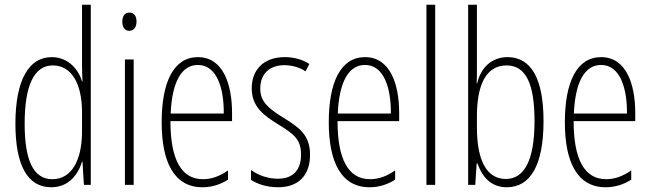

<svg xmlns="http://www.w3.org/2000/svg" viewBox="-20 -780 2745 810"><path d="M196 10C271 10 310 -45 326 -98H328L334 0H363V-760H326V-506C326 -484 327 -463 328 -437H326C311 -487 268 -539 198 -539C101 -539 45 -441 45 -258C45 -83 96 10 196 10ZM201 -24C118 -24 84 -109 84 -258C84 -420 124 -504 203 -504C281 -504 326 -428 326 -307V-226C326 -102 281 -24 201 -24Z M526 -727C504 -727 496 -709 496 -688C496 -667 506 -650 525 -650C544 -650 556 -665 556 -689C556 -709 548 -727 526 -727ZM544 -529H507V0H544Z M815 -539C712 -539 662 -433 662 -264C662 -97 714 10 834 10C876 10 912 -3 942 -22V-61C906 -36 872 -24 836 -24C744 -24 699 -109 699 -269H959V-303C959 -425 921 -539 815 -539ZM815 -506C893 -506 925 -412 924 -301H700C706 -439 748 -506 815 -506Z M1288 -127C1288 -213 1239 -244 1173 -285C1109 -325 1078 -352 1078 -407C1078 -470 1119 -505 1180 -505C1212 -505 1246 -495 1269 -479L1285 -510C1257 -529 1220 -539 1181 -539C1088 -539 1042 -481 1042 -408C1042 -329 1092 -293 1159 -252C1218 -215 1250 -193 1250 -128C1250 -63 1217 -26 1152 -26C1110 -26 1068 -41 1039 -63V-21C1064 -5 1103 10 1153 10C1242 10 1288 -43 1288 -127Z M1520 -539C1417 -539 1367 -433 1367 -264C1367 -97 1419 10 1539 10C1581 10 1617 -3 1647 -22V-61C1611 -36 1577 -24 1541 -24C1449 -24 1404 -109 1404 -269H1664V-303C1664 -425 1626 -539 1520 -539ZM1520 -506C1598 -506 1630 -412 1629 -301H1405C1411 -439 1453 -506 1520 -506Z M1816 0V-760H1779V0Z M1992 -494V-760H1955V0H1985L1991 -91H1994C2016 -30 2054 10 2118 10C2218 10 2273 -84 2273 -269C2273 -446 2222 -539 2121 -539C2055 -539 2008 -495 1993 -428H1991C1992 -447 1992 -472 1992 -494ZM2117 -504C2200 -504 2235 -424 2235 -269C2235 -102 2191 -25 2114 -25C2040 -25 1992 -91 1992 -243V-290C1992 -419 2029 -504 2117 -504Z M2516 -539C2413 -539 2363 -433 2363 -264C2363 -97 2415 10 2535 10C2577 10 2613 -3 2643 -22V-61C2607 -36 2573 -24 2537 -24C2445 -24 2400 -109 2400 -269H2660V-303C2660 -425 2622 -539 2516 -539ZM2516 -506C2594 -506 2626 -412 2625 -301H2401C2407 -439 2449 -506 2516 -506Z"/></svg>

Font: Noto Sans Sinhala ExtraCondensed ExtraLight
Style: Regular
Weight: 200
Width: 2
Designer: Jelle Bosma - Monotype Design Team
Foundry: Monotype Imaging Inc.
Version: Version 2.006